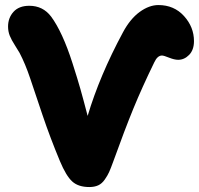

<svg xmlns="http://www.w3.org/2000/svg" viewBox="-20 -715 795 767"><path d="M336.9 32.2Q293 32.2 268.6 10Q244.1 -12.2 219.2 -71.8Q180.2 -165.5 150.1 -254.6Q120.1 -343.8 100.6 -401.9Q81.1 -460 58.1 -503.9Q53.7 -512.2 39.8 -533.7Q25.9 -555.2 19 -572.3Q12.2 -589.4 12.2 -608.9Q12.2 -643.6 33.9 -667.7Q55.7 -691.9 97.2 -691.9Q151.4 -691.9 184.1 -648.9Q206.5 -618.7 228 -572Q249.5 -525.4 269.5 -462.9Q289.6 -400.4 301.3 -359.1Q313 -317.9 330.1 -252Q377.9 -412.6 471.2 -585.9Q500 -639.6 537.8 -667.2Q575.7 -694.8 612.8 -694.8Q675.3 -694.8 715.1 -650.9Q754.9 -606.9 754.9 -550.8Q754.9 -515.6 735.6 -495.8Q716.3 -476.1 691.9 -476.1Q676.8 -476.1 655.5 -484.6Q634.3 -493.2 627 -493.2Q608.9 -493.2 596.2 -465.8Q547.9 -366.7 512.9 -281.5Q478 -196.3 432.1 -68.8Q422.4 -42 416 -27.8Q409.7 -13.7 398.4 2.4Q387.2 18.6 372.3 25.4Q357.4 32.2 336.9 32.2Z"/></svg>

Font: Shantell Sans Bouncy
Style: Regular
Weight: 800
Designer: Stephen Nixon, Anya Danilova, Shantell Martin
Foundry: Arrow Type
Version: Version 1.006;[9816181b4]